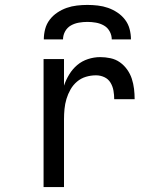

<svg xmlns="http://www.w3.org/2000/svg" viewBox="-20 -760 640 780"><path d="M157 0V-520H240V-412Q248 -436 261.5 -458Q275 -480 294 -496Q313 -512 337.5 -520Q362 -528 387 -528Q408 -528 429 -523.5Q450 -519 467 -507Q484 -495 496.5 -477.5Q509 -460 515.5 -440Q522 -420 524.5 -399Q527 -378 527 -357H444Q444 -374 441 -391.5Q438 -409 429 -424Q420 -439 404 -446.5Q388 -454 370 -454Q349 -454 329 -448Q309 -442 293 -428.5Q277 -415 266.5 -396.5Q256 -378 250 -358Q244 -338 242 -317Q240 -296 240 -276V0ZM158 -600Q158 -621 163.5 -642Q169 -663 182 -680Q195 -697 213 -709Q231 -721 251 -728Q271 -735 292.5 -737.5Q314 -740 335 -740Q356 -740 377.5 -737.5Q399 -735 419 -728Q439 -721 457 -709Q475 -697 488 -680Q501 -663 506.5 -642Q512 -621 512 -600H434Q434 -617 425.5 -632.5Q417 -648 402 -656.5Q387 -665 369.5 -668Q352 -671 335 -671Q318 -671 300.5 -668Q283 -665 268 -656.5Q253 -648 244.5 -632.5Q236 -617 236 -600Z"/></svg>

Font: Iosevka Fixed Extended
Style: Regular
Weight: 400
Width: 7
Monospace: yes
Designer: Belleve Invis
Foundry: Belleve Invis
Version: Version 24.1.1; ttfautohint (v1.8.4)